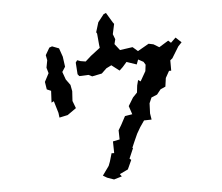

<svg xmlns="http://www.w3.org/2000/svg" viewBox="-56 -860 1112 960"><g transform="rotate(-5 500.0 -379.5)"><path d="M676 -536 685 -521 681 -489 653 -440 641 -448 634 -421 630 -386 608 -363 583 -322 597 -280 560 -274 537 -231 522 -206 523 -160 489 -153 490 -94 477 -95 465 -54 457 -33 424 13 444 25 478 37 518 25 509 13 551 -7 572 -53 564 -60 586 -111 583 -113 595 -141 613 -181 631 -212 653 -244 691 -245 686 -276 688 -327 700 -355 729 -367 749 -392 774 -403 780 -446 799 -480H810V-532L821 -541L856 -598L874 -617L846 -643L821 -619L808 -631L761 -602L733 -619L709 -624L653 -592L629 -613L627 -614L564 -605L539 -637L545 -661L535 -687L546 -738L540 -746L510 -796L498 -791L468 -753L453 -704L457 -697L462 -641L464 -625L417 -589L388 -563L363 -567L346 -573L338 -562L342 -503L350 -493L396 -495L414 -486L463 -496L488 -520L514 -533L553 -503L570 -519L591 -543L641 -526L650 -550ZM176 -479 182 -441 203 -432 200 -373 212 -379 230 -319 233 -295 275 -304 319 -335 305 -372 308 -421 302 -453 281 -482 267 -521 283 -546 276 -597 261 -640 227 -653 213 -648 192 -612 197 -586 190 -549 198 -521Z"/></g></svg>

Font: チョークS
Style: Regular
Weight: 400
Designer: [Stick] Fontworks Inc.
Foundry: [Stick] Fontworks Inc.
Version: Version 1.200;FEAKit 1.0